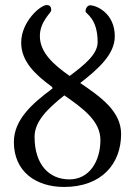

<svg xmlns="http://www.w3.org/2000/svg" viewBox="-20 -727 535 761"><path d="M234 14C384 14 460 -79 460 -196C460 -286 379 -343 298 -398C370 -454 435 -512 435 -583C435 -675 362 -706 337 -706C327 -706 319 -694 319 -682C319 -672 367 -656 367 -560C367 -512 315 -470 256 -426C192 -471 138 -519 138 -584C138 -642 183 -676 183 -686C183 -696 181 -707 165 -707C140 -707 64 -641 64 -558C64 -484 119 -432 183 -385C187 -382 191 -377 185 -374C107 -316 35 -252 35 -164C35 -47 122 14 234 14ZM255 -16C175 -16 117 -74 117 -185C117 -247 171 -298 235 -349C308 -298 378 -248 378 -172C378 -89 335 -16 255 -16Z"/></svg>

Font: EB Garamond
Style: Italic
Weight: 400
Italic angle: -17.2°
Designer: Georg Duffner and Octavio Pardo
Foundry: Georg Duffner
Version: Version 1.000;PS 001.000;hotconv 1.0.88;makeotf.lib2.5.64775